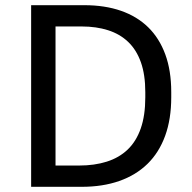

<svg xmlns="http://www.w3.org/2000/svg" viewBox="-20 -720 740 740"><path d="M100 0V-700H305Q384 -700 446 -678.5Q508 -657 551 -615Q594 -573 617 -510.5Q640 -448 640 -365V-345Q640 -261 616.5 -196.5Q593 -132 548.5 -88.5Q504 -45 440 -22.5Q376 0 295 0ZM194 -82H285Q344 -82 391.5 -97Q439 -112 472 -143.5Q505 -175 522.5 -225Q540 -275 540 -345V-365Q540 -432 523 -480Q506 -528 474 -558.5Q442 -589 396.5 -603.5Q351 -618 295 -618H194Z"/></svg>

Font: Golos Text VF
Style: Regular
Weight: 400
Designer: A.Korolkova, Vitaly Kuzmin
Foundry: ParaType Ltd
Version: Version 2.003